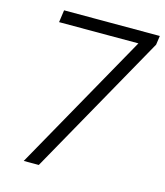

<svg xmlns="http://www.w3.org/2000/svg" viewBox="-106 -781 742 862"><g transform="rotate(15 265.0 -350.0)"><path d="M471 -688 492 -643H77L85 -700H530L524 -658L155 0H85Z"/></g></svg>

Font: Pathway Extreme 28pt Light
Style: Italic
Weight: 300
Italic angle: -8°
Designer: Eduardo Rodriguez Tunni
Foundry: Eduardo Rodriguez Tunni
Version: Version 1.001;gftools[0.9.26]